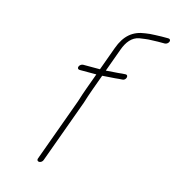

<svg xmlns="http://www.w3.org/2000/svg" viewBox="-105 -786 802 876"><g transform="rotate(15 296.5 -348.5)"><path d="M228.9 -453H307.9L281.3 -380C272.4 -355.6 266.7 -337.9 258.9 -313L149.7 -13C147.1 -5.9 151.6 0 159 0C166.5 0 174.1 -5.9 176.7 -13L286.3 -314C294.1 -339 299.4 -355.5 308.3 -380L335.2 -454C359.8 -456.4 390.6 -457.1 413.4 -460L428.8 -461C446 -461 453.9 -488 436.6 -488L420.3 -487C399 -484.1 368.3 -483.4 345.1 -481L385.1 -591C398.8 -628.7 420.5 -656.7 454.3 -663C473.8 -665.3 489.4 -669 512.5 -669C522.1 -669.7 531.5 -670 540.9 -670H572.9C580.5 -670 589 -676 591.8 -683.5C594.5 -691 590.4 -697 582.7 -697H550.7C541.4 -697 531.6 -696.7 521.3 -696C504.2 -696 488.8 -693.8 475.9 -692C417.6 -685 380.8 -653.5 358.1 -591L317.7 -480H238.7C231 -480 222.5 -474 219.8 -466.5C217 -459 221.2 -453 228.9 -453Z"/></g></svg>

Font: Take Off
Style: Drunk
Weight: 400
Foundry: Cannot Into Space Fonts
Version: Version 0.89